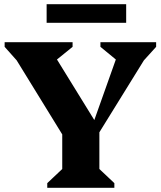

<svg xmlns="http://www.w3.org/2000/svg" viewBox="-20 -890 762 910"><path d="M204 0V-22L275 -89V-253L59 -604L2 -668V-690H324V-668L250 -608L427 -321L529 -608L456 -668V-690H720V-668L662 -604L451 -263V-89L522 -22V0ZM201 -782V-870H578V-782Z"/></svg>

Font: Platypi
Style: Bold
Weight: 700
Designer: David Sargent
Foundry: Bolt Cutter Type
Version: Version 1.200; ttfautohint (v1.8.4.7-5d5b)